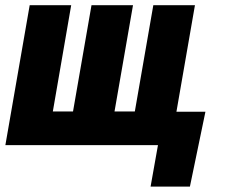

<svg xmlns="http://www.w3.org/2000/svg" viewBox="-33 -548 860 725"><path d="M742.7 -126 684.1 156.7H535.6L563.5 0H519L541 -126ZM79.1 -528.3H235.8L166.5 -127H242.7L312.5 -528.3H469.2L399.4 -127H476.1L545.9 -528.3H703.1L611.3 0H-12.7Z"/></svg>

Font: Roboto Condensed Black
Style: Italic
Weight: 900
Italic angle: -12°
Designer: Christian Robertson
Foundry: Google
Version: Version 3.008; 2023